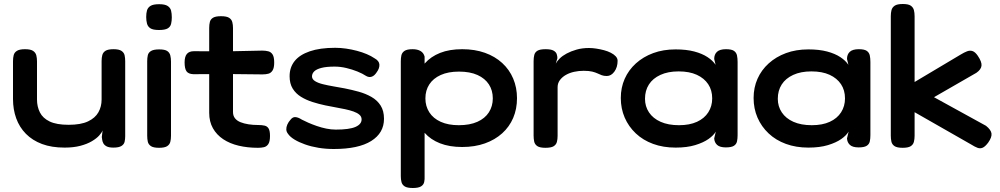

<svg xmlns="http://www.w3.org/2000/svg" viewBox="-20 -729 4998 960"><path d="M303 9Q238 9 190 -9Q142 -27 109.5 -60Q77 -93 61 -137.5Q45 -182 45 -234V-423Q45 -440 48.5 -453.5Q52 -467 65 -475Q78 -483 105 -483Q133 -483 145.5 -474.5Q158 -466 161.5 -452.5Q165 -439 165 -422V-231Q165 -196 179.5 -167Q194 -138 228.5 -121.5Q263 -105 323 -105Q384 -105 420 -122Q456 -139 472 -167.5Q488 -196 488 -231V-424Q488 -440 491.5 -453.5Q495 -467 507.5 -475Q520 -483 548 -483Q575 -483 587.5 -474.5Q600 -466 603 -452.5Q606 -439 606 -423V-48Q606 -33 603 -20Q600 -7 587 1Q574 9 547 9Q525 9 513.5 3Q502 -3 497 -12Q492 -21 491 -30Q490 -39 489 -44L493 -77Q489 -66 476 -51.5Q463 -37 439.5 -23Q416 -9 382 0Q348 9 303 9Z M775 10Q747 10 734.5 1.5Q722 -7 719 -20.5Q716 -34 716 -51V-423Q716 -439 719 -452.5Q722 -466 735 -474Q748 -482 776 -482Q804 -482 816 -474Q828 -466 831.5 -452Q835 -438 835 -421V-50Q835 -33 831.5 -19.5Q828 -6 815.5 2Q803 10 775 10ZM775 -579Q745 -579 732 -587.5Q719 -596 715 -611Q711 -626 711 -644Q711 -663 715 -677Q719 -691 732.5 -699.5Q746 -708 776 -708Q805 -708 818.5 -699Q832 -690 835.5 -675.5Q839 -661 839 -642Q839 -625 835.5 -610Q832 -595 818.5 -587Q805 -579 775 -579Z M1270 10Q1218 10 1173.5 -0.5Q1129 -11 1096 -33Q1063 -55 1044.5 -88Q1026 -121 1026 -165V-589Q1026 -607 1029.5 -620Q1033 -633 1045.5 -640.5Q1058 -648 1085 -648Q1113 -648 1125.5 -640Q1138 -632 1141.5 -618.5Q1145 -605 1145 -589V-169Q1145 -150 1155 -137.5Q1165 -125 1182.5 -118Q1200 -111 1222.5 -107.5Q1245 -104 1270 -104Q1289 -104 1302.5 -101Q1316 -98 1323 -86.5Q1330 -75 1330 -49Q1330 -21 1321.5 -8.5Q1313 4 1299.5 7Q1286 10 1270 10ZM950 -473 1103 -472 1291 -476Q1308 -476 1321.5 -472.5Q1335 -469 1343 -456.5Q1351 -444 1351 -416Q1351 -390 1343 -377Q1335 -364 1322 -360.5Q1309 -357 1292 -357L1108 -359L947 -358Q922 -359 912.5 -372.5Q903 -386 903 -417Q903 -446 914.5 -459.5Q926 -473 950 -473Z M1649 16Q1609 16 1572.5 10Q1536 4 1505 -7Q1474 -18 1452 -31.5Q1430 -45 1420 -60Q1412 -70 1411.5 -81.5Q1411 -93 1416.5 -106Q1422 -119 1433 -131Q1444 -145 1458 -143.5Q1472 -142 1489 -131Q1502 -124 1521.5 -115.5Q1541 -107 1564 -99Q1587 -91 1611.5 -86Q1636 -81 1659 -81Q1727 -81 1757.5 -94.5Q1788 -108 1788 -132Q1788 -146 1777 -155.5Q1766 -165 1747.5 -171.5Q1729 -178 1705.5 -183Q1682 -188 1656.5 -192.5Q1631 -197 1607 -202Q1574 -209 1542.5 -219Q1511 -229 1485 -245Q1459 -261 1443.5 -286Q1428 -311 1428 -348Q1428 -392 1453 -423.5Q1478 -455 1529 -472.5Q1580 -490 1656 -490Q1683 -490 1710.5 -486Q1738 -482 1764.5 -475Q1791 -468 1813.5 -458.5Q1836 -449 1852 -438Q1876 -425 1877 -406Q1878 -387 1863 -367Q1852 -350 1838.5 -345.5Q1825 -341 1811 -349Q1793 -361 1767 -371.5Q1741 -382 1711.5 -389Q1682 -396 1653 -396Q1612 -396 1587 -389.5Q1562 -383 1551 -372Q1540 -361 1540 -347Q1540 -333 1555 -323.5Q1570 -314 1594.5 -308Q1619 -302 1648 -297Q1677 -292 1704 -287Q1739 -280 1773.5 -270.5Q1808 -261 1837 -244.5Q1866 -228 1883 -201.5Q1900 -175 1900 -135Q1900 -64 1836 -24Q1772 16 1649 16Z M2291 6Q2227 6 2180 -12.5Q2133 -31 2103.5 -64.5Q2074 -98 2060 -142.5Q2046 -187 2046 -240Q2046 -291 2060.5 -335Q2075 -379 2104.5 -412.5Q2134 -446 2180.5 -464.5Q2227 -483 2291 -483Q2354 -483 2404.5 -465Q2455 -447 2491 -414Q2527 -381 2546 -336Q2565 -291 2565 -238Q2565 -184 2546 -139.5Q2527 -95 2491 -62.5Q2455 -30 2404.5 -12Q2354 6 2291 6ZM2044 211Q2016 211 2003.5 203Q1991 195 1987.5 181.5Q1984 168 1984 152V-422Q1984 -439 1987 -452.5Q1990 -466 2002.5 -474.5Q2015 -483 2043 -483Q2067 -483 2082.5 -474Q2098 -465 2103 -446V151Q2104 167 2101 181Q2098 195 2085 203Q2072 211 2044 211ZM2274 -103Q2329 -103 2367 -120Q2405 -137 2424.5 -167.5Q2444 -198 2444 -237Q2444 -277 2424.5 -307Q2405 -337 2367.5 -354Q2330 -371 2275 -371Q2221 -371 2183.5 -354Q2146 -337 2126.5 -307Q2107 -277 2107 -237Q2107 -198 2126.5 -167.5Q2146 -137 2183.5 -120Q2221 -103 2274 -103Z M2707 10Q2679 10 2666.5 1.5Q2654 -7 2651 -21Q2648 -35 2648 -52V-423Q2648 -441 2651.5 -454.5Q2655 -468 2667.5 -475.5Q2680 -483 2708 -483Q2735 -483 2747.5 -476Q2760 -469 2763.5 -458.5Q2767 -448 2767 -438L2759 -411Q2765 -423 2778.5 -436.5Q2792 -450 2813.5 -461.5Q2835 -473 2863 -481Q2891 -489 2925 -489Q2942 -489 2961.5 -486Q2981 -483 3000 -478Q3019 -473 3034.5 -465Q3050 -457 3059 -447Q3068 -437 3068 -425Q3068 -393 3052 -371Q3036 -349 3014 -349Q2999 -349 2988.5 -353Q2978 -357 2967.5 -362Q2957 -367 2941 -371Q2925 -375 2898 -375Q2874 -375 2851 -370Q2828 -365 2809.5 -354.5Q2791 -344 2779.5 -328.5Q2768 -313 2768 -293V-50Q2768 -33 2764.5 -19.5Q2761 -6 2748.5 2Q2736 10 2707 10Z M3609 8Q3579 8 3565.5 -4.5Q3552 -17 3551 -37L3559 -71Q3548 -52 3522.5 -34Q3497 -16 3456 -3.5Q3415 9 3358 9Q3296 9 3245.5 -9.5Q3195 -28 3159 -62Q3123 -96 3103.5 -141Q3084 -186 3084 -239Q3084 -291 3103.5 -335Q3123 -379 3159.5 -412Q3196 -445 3246 -463.5Q3296 -482 3358 -482Q3412 -482 3451.5 -471.5Q3491 -461 3517.5 -443.5Q3544 -426 3558 -405L3551 -434Q3551 -457 3565 -470Q3579 -483 3610 -483Q3638 -483 3650 -474.5Q3662 -466 3665 -451.5Q3668 -437 3668 -419V-53Q3668 -36 3665 -22Q3662 -8 3649.5 0Q3637 8 3609 8ZM3375 -103Q3428 -103 3465 -120Q3502 -137 3521.5 -167.5Q3541 -198 3541 -237Q3541 -278 3521 -308Q3501 -338 3464 -355Q3427 -372 3373 -372Q3320 -372 3282 -354.5Q3244 -337 3224.5 -306.5Q3205 -276 3205 -235Q3205 -197 3225 -167Q3245 -137 3283 -120Q3321 -103 3375 -103Z M4273 8Q4243 8 4229.5 -4.5Q4216 -17 4215 -37L4223 -71Q4212 -52 4186.5 -34Q4161 -16 4120 -3.5Q4079 9 4022 9Q3960 9 3909.5 -9.5Q3859 -28 3823 -62Q3787 -96 3767.5 -141Q3748 -186 3748 -239Q3748 -291 3767.5 -335Q3787 -379 3823.5 -412Q3860 -445 3910 -463.5Q3960 -482 4022 -482Q4076 -482 4115.5 -471.5Q4155 -461 4181.5 -443.5Q4208 -426 4222 -405L4215 -434Q4215 -457 4229 -470Q4243 -483 4274 -483Q4302 -483 4314 -474.5Q4326 -466 4329 -451.5Q4332 -437 4332 -419V-53Q4332 -36 4329 -22Q4326 -8 4313.5 0Q4301 8 4273 8ZM4039 -103Q4092 -103 4129 -120Q4166 -137 4185.5 -167.5Q4205 -198 4205 -237Q4205 -278 4185 -308Q4165 -338 4128 -355Q4091 -372 4037 -372Q3984 -372 3946 -354.5Q3908 -337 3888.5 -306.5Q3869 -276 3869 -235Q3869 -197 3889 -167Q3909 -137 3947 -120Q3985 -103 4039 -103Z M4910 -100Q4935 -80 4937.5 -61.5Q4940 -43 4921 -16Q4906 4 4893.5 9.5Q4881 15 4867.5 10Q4854 5 4835 -7L4553 -168V-50Q4553 -34 4549.5 -20Q4546 -6 4533.5 2Q4521 10 4493 10Q4465 10 4452.5 1.5Q4440 -7 4437 -21Q4434 -35 4434 -51V-648Q4434 -665 4437.5 -678.5Q4441 -692 4453.5 -700.5Q4466 -709 4494 -709Q4522 -709 4534 -700.5Q4546 -692 4549.5 -678.5Q4553 -665 4553 -647V-319L4783 -456Q4801 -467 4815.5 -472.5Q4830 -478 4843 -473.5Q4856 -469 4869 -450Q4890 -419 4887.5 -400Q4885 -381 4862 -365L4650 -243Z"/></svg>

Font: Fredoka SemiExpanded Medium
Style: Regular
Weight: 500
Width: 6
Designer: Ben Nathan
Foundry: Milena B. Brandão, Ben Nathan
Version: Version 2.001